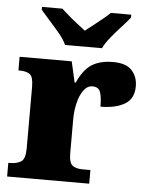

<svg xmlns="http://www.w3.org/2000/svg" viewBox="-54 -811 669 855"><g transform="rotate(5 280.5 -383.0)"><path d="M10 0V-61H15Q49 -61 67.5 -73.5Q86 -86 86 -133V-407Q86 -451 71 -463Q56 -475 23 -475H19V-536H252L273 -443H278Q304 -502 341 -525.5Q378 -549 436 -549Q495 -549 520.5 -520.5Q546 -492 546 -450Q546 -394 505 -370Q464 -346 397 -346Q397 -387 389.5 -410Q382 -433 354 -433Q331 -433 314.5 -410.5Q298 -388 289.5 -352.5Q281 -317 281 -278V-128Q281 -84 297.5 -72.5Q314 -61 342 -61H377V0ZM216 -606Q206 -629 184 -655.5Q162 -682 138.5 -708Q115 -734 99 -753V-766H190Q201 -756 220.5 -739Q240 -722 261.5 -705.5Q283 -689 298 -677Q313 -689 334.5 -705.5Q356 -722 376.5 -739Q397 -756 407 -766H498V-753Q483 -734 459 -708Q435 -682 413.5 -655.5Q392 -629 381 -606Z"/></g></svg>

Font: Noto Serif Devanagari Black
Style: Regular
Weight: 900
Designer: Universal Thirst, Indian Type Foundry and the Monotype Design Team
Foundry: Monotype Imaging Inc.
Version: Version 2.004; ttfautohint (v1.8.4.7-5d5b)